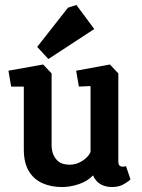

<svg xmlns="http://www.w3.org/2000/svg" viewBox="-20 -750 571 774"><path d="M230 4Q185 4 150 -12Q115 -28 95.5 -61.5Q76 -95 76 -148V-401H25L14 -465L154 -490L188 -454V-167Q188 -145 194 -129.5Q200 -114 210 -104Q220 -94 233 -90Q246 -86 261 -86Q288 -86 312 -101.5Q336 -117 345 -137V-403L298 -401L287 -465L423 -490L457 -454V-100Q457 -87 462 -82.5Q467 -78 474 -78Q479 -78 483 -79Q487 -80 488 -80L506 -27Q500 -20 480 -8Q460 4 431 4Q406 4 386 -7Q366 -18 355 -43Q332 -19 297.5 -7.5Q263 4 230 4ZM175 -512 130 -561 254 -719 288 -730 360 -633Z"/></svg>

Font: Kreon SemiBold
Style: Regular
Weight: 600
Designer: Julia Petretta
Foundry: Julia Petretta and Eli Heuer
Version: Version 2.002